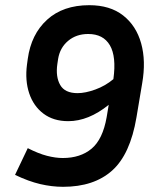

<svg xmlns="http://www.w3.org/2000/svg" viewBox="-20 -710 610 740"><path d="M506 -258Q482 -115 412 -52.5Q342 10 223 10Q180 10 135 -0.5Q90 -11 38 -36L87 -139Q128 -118 161 -109.5Q194 -101 222 -101Q290 -101 333 -137Q376 -173 391 -258L399 -306Q321 -243 243 -243Q186 -243 147.5 -272Q109 -301 92.5 -350.5Q76 -400 84 -461L87 -483Q100 -578 161.5 -634Q223 -690 324 -690Q404 -690 454.5 -650.5Q505 -611 524 -543Q543 -475 528 -389ZM201 -463Q194 -414 212 -382.5Q230 -351 279 -351Q309 -351 347.5 -365Q386 -379 417 -405Q429 -492 403.5 -535.5Q378 -579 320 -579Q274 -579 242.5 -552.5Q211 -526 204 -483Z"/></svg>

Font: Inria Sans
Style: Bold Italic
Weight: 700
Italic angle: -10°
Designer: Black Foundry Team
Foundry: Black Foundry
Version: Version 1.2; ttfautohint (v1.8.3)